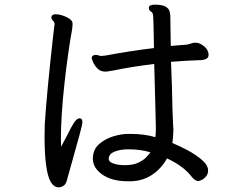

<svg xmlns="http://www.w3.org/2000/svg" viewBox="-20 -778 1040 823"><path d="M723 -216Q723 -197 719 -165Q748 -153 783 -134.5Q818 -116 845 -93Q872 -70 872 -47Q872 -32 863 -21.5Q854 -11 844 -6.5Q834 -2 831 -2Q816 -2 802 -20Q767 -66 696 -99Q672 -56 633 -29.5Q594 -3 543 -1H528Q460 -1 419 -29.5Q378 -58 378 -98V-99Q379 -138 405 -160.5Q431 -183 465.5 -193.5Q500 -204 529 -204H541Q599 -204 646 -190Q648 -207 648 -223V-236Q647 -263 645 -358.5Q643 -454 641 -504Q537 -491 462 -475L448 -473Q440 -471 432 -471Q410 -471 397 -485Q384 -499 378.5 -513Q373 -527 373 -529Q373 -538 382 -541Q390 -545 404 -540Q410 -538 412.5 -538Q415 -538 422.5 -539Q430 -540 433 -540Q533 -559 640 -572Q638 -705 636 -714.5Q634 -724 629 -727Q618 -733 618 -744V-745Q619 -758 643 -758Q676 -758 690 -749.5Q704 -741 707 -729Q710 -717 710 -709Q710 -694 712 -581Q729 -582 747 -584Q765 -586 784 -587Q792 -589 800.5 -592Q809 -595 815.5 -595Q822 -595 823.5 -594.5Q825 -594 826 -594Q838 -593 855 -579.5Q872 -566 874 -546V-542Q874 -520 832 -520Q774 -518 713 -513Q715 -461 717 -407Q719 -297 722 -242Q723 -235 723 -228ZM290 -684Q291 -681 291 -675Q291 -665 289 -652Q271 -553 256 -417Q241 -279 241 -181Q241 -164 242 -149Q250 -164 261 -185Q291 -244 297 -252Q310 -271 321 -271Q333 -271 333 -255Q333 -243 322 -204Q314 -174 292.5 -97.5Q271 -21 266 -3Q262 12 252 18.5Q242 25 231 25Q212 25 198 3Q171 -43 171 -193Q171 -215 172 -248Q181 -386 209 -635Q213 -668 214 -674Q214 -679 211 -685Q209 -687 204.5 -692Q200 -697 200 -703Q200 -704 201 -708Q205 -717 218 -717Q231 -717 245.5 -712.5Q260 -708 272.5 -701Q285 -694 290 -684ZM625 -125Q583 -138 531 -138Q496 -138 471 -128Q448 -119 446 -99V-97Q446 -84 466.5 -77Q487 -70 514 -70Q551 -70 573.5 -81Q596 -92 607.5 -104.5Q619 -117 625 -125Z"/></svg>

Font: Moon Stars Kai
Style: Bold
Weight: 700
Designer: GuiWonder
Version: Version 1.101